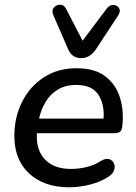

<svg xmlns="http://www.w3.org/2000/svg" viewBox="-20 -787 577 816"><path d="M275 9Q167 9 104 -49.5Q41 -108 41 -209Q41 -289 74 -354.5Q107 -420 166.5 -458.5Q226 -497 305 -497Q384 -497 429 -461.5Q474 -426 490.5 -370Q507 -314 500 -252Q498 -233 490 -227Q482 -221 467 -221H137Q132 -151 170.5 -110Q209 -69 282 -69Q315 -69 348 -77Q381 -85 409 -103Q429 -115 443 -111Q457 -107 463.5 -94Q470 -81 465.5 -65.5Q461 -50 444 -38Q409 -14 362.5 -2.5Q316 9 275 9ZM304 -426Q257 -426 224.5 -405.5Q192 -385 173 -352.5Q154 -320 146 -283H420Q425 -343 398 -384.5Q371 -426 304 -426ZM325 -540Q285 -540 269 -579L207 -722Q198 -742 208.5 -754.5Q219 -767 235.5 -767Q252 -767 261 -749L331 -614L434 -751Q446 -767 462 -766Q478 -765 486 -752.5Q494 -740 482 -721L390 -581Q364 -540 325 -540Z"/></svg>

Font: Nunito SemiBold
Style: Italic
Weight: 600
Italic angle: -9°
Designer: Vernon Adams
Foundry: Vernon Adams
Version: Version 3.601; ttfautohint (v1.8.2.53-6de2)